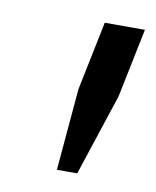

<svg xmlns="http://www.w3.org/2000/svg" viewBox="-49 -769 325 400"><g transform="rotate(10 113.5 -569.5)"><path d="M140 -410H97L112 -583L142 -729H227L197 -583Z"/></g></svg>

Font: Mona Sans Condensed Medium
Style: Italic
Weight: 500
Width: 3
Italic angle: -11.7°
Designer: Deni Anggara
Foundry: GitHub
Version: Version 1.001; ttfautohint (v1.8.4.7-5d5b);gftools[0.9.31]